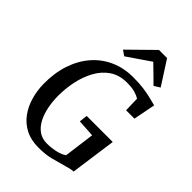

<svg xmlns="http://www.w3.org/2000/svg" viewBox="-283 -1118 1248 1248"><g transform="rotate(45 341.0 -493.5)"><path d="M312.5 8Q243 8 192.5 -18.5Q142 -45 109.5 -90Q77 -135 61 -191Q45 -247 44 -306Q42.5 -407 69.8 -489Q97 -571 148 -629.8Q199 -688.5 269.5 -720Q340 -751.5 425 -751.5Q479.5 -751.5 517.5 -746.5Q555.5 -741.5 582 -735.2Q608.5 -729 627.5 -724Q633.5 -722.5 639.2 -721Q645 -719.5 651 -718L621.5 -566.5H544.5L541.5 -670.5Q522.5 -682 495.2 -690Q468 -698 421 -698Q352 -698 303.2 -665Q254.5 -632 224 -576.8Q193.5 -521.5 179.2 -454.2Q165 -387 165.5 -317.5Q166 -266 175.8 -218Q185.5 -170 205.8 -132Q226 -94 257.5 -71.8Q289 -49.5 333 -49.5Q372.5 -49.5 411.5 -58Q450.5 -66.5 475.5 -84L503.5 -295.5L383 -303L389.5 -359.5H629L585 -43.5Q570 -43.5 550.5 -38.5Q531 -33.5 510 -27.5Q471 -16.5 425 -4.2Q379 8 312.5 8ZM251.5 -831 418.5 -995H493L599 -830L559 -804.5Q531 -832 503 -859.5Q475 -887 446.5 -914.5Q406.5 -887 367 -860Q327.5 -833 288 -806Z"/></g></svg>

Font: Merriweather Medium
Style: Italic
Weight: 500
Italic angle: -7.8°
Version: Version 2.101